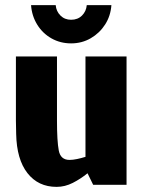

<svg xmlns="http://www.w3.org/2000/svg" viewBox="-20 -720 554 748"><path d="M200 8Q129 8 87 -45.5Q45 -99 43 -198L42 -250V-500H202V-250Q202 -170 209 -133.5Q216 -97 251 -97Q264 -97 280.5 -100.5Q297 -104 313 -109V-500H473V0H343L321 -45Q294 -23 263.5 -7.5Q233 8 201 8Q201 8 200 8ZM197 -700Q199 -676 215.5 -659.5Q232 -643 257 -643Q283 -643 299.5 -659.5Q316 -676 318 -700H414Q411 -658 389.5 -624.5Q368 -591 333.5 -571Q299 -551 257 -551Q215 -551 180.5 -570.5Q146 -590 125 -624Q104 -658 101 -700Z"/></svg>

Font: Epunda Sans ExtraBold
Style: Regular
Weight: 800
Designer: Simon Atzbach
Foundry: typofactur
Version: Version 2.204; ttfautohint (v1.8.4.7-5d5b)